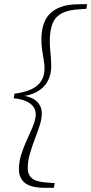

<svg xmlns="http://www.w3.org/2000/svg" viewBox="-20 -735 435 914"><path d="M45 -267 49 -289Q96 -295 128 -309.5Q160 -324 176 -349Q192 -374 192 -409Q192 -428 188 -450.5Q184 -473 180.5 -497.5Q177 -522 177 -548Q177 -600 194.5 -637Q212 -674 252.5 -694.5Q293 -715 360 -715H395L391 -693L360 -691Q303 -688 272 -670.5Q241 -653 229 -620Q217 -587 217 -537Q217 -517 219 -497Q221 -477 222.5 -457.5Q224 -438 224 -421Q224 -380 207 -348.5Q190 -317 155 -297.5Q120 -278 66 -275L68 -282Q125 -278 152 -255Q179 -232 179 -194Q179 -169 169 -138Q159 -107 145.5 -72Q132 -37 122 -2Q112 33 112 65Q112 97 132.5 114Q153 131 204 134L241 137L236 159H194Q128 159 99 136Q70 113 70 71Q70 34 82 -2.5Q94 -39 110 -73.5Q126 -108 138 -137.5Q150 -167 150 -191Q150 -212 138.5 -227.5Q127 -243 103.5 -253.5Q80 -264 45 -267Z"/></svg>

Font: Source Serif 4 36pt Light
Style: Italic
Weight: 300
Italic angle: -12°
Designer: Frank Grießhammer
Foundry: Adobe Systems Incorporated
Version: Version 4.004;hotconv 1.0.116;makeotfexe 2.5.65601